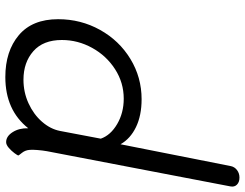

<svg xmlns="http://www.w3.org/2000/svg" viewBox="-119 -795 918 720"><g transform="rotate(90 340.0 -435.0)"><path d="M52 -194Q52 -279 92 -351Q132 -423 201 -465Q270 -507 352 -507Q413 -507 456.5 -486Q500 -465 521 -428L603 -842Q606 -856 618 -865Q630 -874 646 -874Q663 -874 672.5 -864.5Q682 -855 679 -840L547 -152Q544 -135 542.5 -115.5Q541 -96 542 -88Q543 -71 553 -58.5Q563 -46 563 -45Q563 -42 554.5 -30.5Q546 -19 534.5 -9Q523 1 513 1Q491 1 475.5 -23.5Q460 -48 461 -82Q393 4 269 4Q172 4 112 -46.5Q52 -97 52 -194ZM471 -201 500 -354Q487 -391 445 -415.5Q403 -440 350 -440Q290 -440 239.5 -407.5Q189 -375 159.5 -321.5Q130 -268 130 -208Q130 -138 172 -101Q214 -64 279 -64Q326 -64 367.5 -83Q409 -102 436.5 -133.5Q464 -165 471 -201Z"/></g></svg>

Font: Mali
Style: Italic
Weight: 400
Italic angle: -10°
Version: Version 1.000; ttfautohint (v1.6)